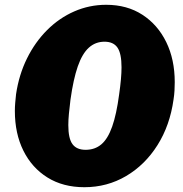

<svg xmlns="http://www.w3.org/2000/svg" viewBox="-20 -773 762 801"><path d="M423 -753Q510 -753 574 -711.5Q638 -670 673.5 -597.5Q709 -525 709 -430Q709 -413 708 -395Q707 -377 704 -358Q689 -250 637 -167.5Q585 -85 506 -38.5Q427 8 332 8Q243 8 178 -32.5Q113 -73 77.5 -144.5Q42 -216 42 -310Q42 -327 43.5 -344.5Q45 -362 47 -380Q59 -461 92.5 -529Q126 -597 176.5 -647.5Q227 -698 290 -725.5Q353 -753 423 -753ZM337 -148Q376 -148 403 -171Q430 -194 448 -245Q466 -296 477 -379Q482 -414 484.5 -442Q487 -470 487 -492Q487 -550 470 -574.5Q453 -599 416 -599Q378 -599 350.5 -574Q323 -549 304.5 -496Q286 -443 274 -357Q270 -325 267.5 -298.5Q265 -272 265 -251Q265 -195 282.5 -171.5Q300 -148 337 -148Z"/></svg>

Font: Libre Franklin Thin Black
Style: Italic
Weight: 900
Italic angle: -8°
Version: Version 2.000